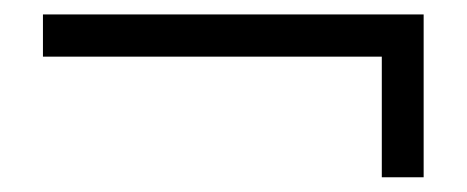

<svg xmlns="http://www.w3.org/2000/svg" viewBox="-20 -424 637 262"><path d="M501 -182.1V-346.7H38.6V-404.3H558.1V-182.1Z"/></svg>

Font: Awami Nastaliq
Style: Regular
Weight: 400
Designer: Peter Martin, SIL International
Foundry: SIL International
Version: Version 3.100